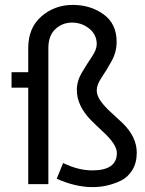

<svg xmlns="http://www.w3.org/2000/svg" viewBox="-20 -750 592 782"><path d="M455 -580Q455 -538 434.5 -501Q414 -464 394 -434.5Q374 -405 374 -382.5Q374 -360 391 -337Q408 -314 432 -292.5Q456 -271 480 -248Q537 -192 537 -128Q537 -87 519 -57.5Q501 -28 472 -14Q355 42 211 -22L237 -86Q299 -56 356 -56Q456 -56 456 -127Q456 -162 398 -215Q374 -237 350 -261Q293 -320 293 -383Q293 -420 313.5 -454.5Q334 -489 354 -518.5Q374 -548 374 -570Q374 -609 343.5 -633.5Q313 -658 273.5 -658Q234 -658 205.5 -631.5Q177 -605 177 -554V0H95V-393H27V-456H95V-554Q95 -637 149 -683.5Q203 -730 276 -730Q349 -730 402 -691.5Q455 -653 455 -580Z"/></svg>

Font: Average Sans
Style: Regular
Weight: 400
Designer: Eduardo Rodriguez Tunni
Foundry: Eduardo Rodriguez Tunni
Version: Version 1.002